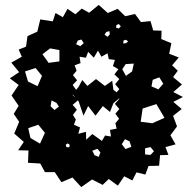

<svg xmlns="http://www.w3.org/2000/svg" viewBox="-20 -741 782 782"><path d="M355 -10 311 21 275 -18 230 1 203 -40H163L144 -75L94 -78L96 -128L54 -129L77 -163L38 -197L58 -245L36 -277L56 -310L27 -352L56 -395L20 -422L58 -447L26 -486L69 -510L56 -539L86 -551L92 -594L132 -612L144 -662L195 -654L206 -688L236 -671L255 -705L287 -683L313 -706L343 -689L382 -721L419 -688L459 -705L490 -675L530 -684L554 -651L593 -655L604 -617L638 -616L637 -582L678 -565L669 -522L708 -507L681 -475L704 -453L685 -427L721 -397L686 -366L725 -346L686 -326L720 -297L685 -269L701 -226L674 -190L695 -153L654 -142L666 -110L632 -109L628 -66L585 -65L572 -30L536 -39L519 -6L486 -23L460 15L423 -12L398 12ZM472 -634 464 -643 454 -639 453 -628 464 -625ZM426 -614 413 -611 406 -600 418 -591 427 -601ZM312 -580 297 -576 290 -561 307 -553 321 -565ZM493 -579 483 -576 482 -564 493 -565 502 -572ZM222 -537 184 -544 153 -520 178 -485 222 -491ZM442 -375 455 -365 466 -378 449 -398 466 -419 446 -438 462 -459 440 -472 448 -497 423 -500 418 -524 393 -510 379 -535 362 -506 339 -530 330 -506 304 -510 308 -484 284 -475 292 -453 277 -435 294 -414 276 -395 290 -375 300 -387 315 -415 336 -391 371 -419 407 -391 437 -412ZM525 -482 492 -480 478 -459 493 -432 518 -450ZM151 -432 125 -464 82 -450 94 -409 133 -390ZM629 -426 602 -416 597 -389 625 -377 645 -400ZM276 -354 288 -343 277 -356ZM395 -167 408 -189 432 -185 428 -212 455 -217 450 -239 465 -257 450 -278 466 -297 448 -318 466 -338 465 -340 442 -321 428 -285 399 -309 369 -270 339 -309 320 -270 300 -329 297 -332 276 -314 293 -294 277 -273 289 -254 281 -233 306 -222 299 -196 330 -204 331 -172 356 -195ZM210 -322 190 -332 186 -308 202 -293 220 -307ZM617 -317 561 -299 553 -245 600 -239 650 -261ZM163 -200 136 -233 95 -219 104 -179 143 -156ZM508 -165 489 -174 476 -154 491 -134 515 -143ZM264 -151 256 -157 248 -152 250 -142 262 -141ZM593 -142 571 -137V-112L593 -110L607 -125ZM389 -120 377 -135 356 -127 365 -109 382 -102Z"/></svg>

Font: Rubik Gemstones
Style: Regular
Weight: 400
Designer: Hubert and Fischer, NaN
Foundry: Hubert and Fischer, NaN
Version: Version 2.200